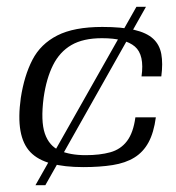

<svg xmlns="http://www.w3.org/2000/svg" viewBox="-20 -543 515 563"><path d="M224 -53Q169 -53 130 -63.5Q91 -74 69 -97Q47 -120 40 -159.5Q33 -199 41 -256Q51 -321 75 -367.5Q99 -414 148 -439Q197 -464 280 -464Q337 -464 373.5 -455.5Q410 -447 429 -429.5Q448 -412 453 -384.5Q458 -357 453 -319H395Q404 -382 375.5 -406.5Q347 -431 279 -431Q224 -431 189.5 -411Q155 -391 135.5 -352Q116 -313 108 -257Q99 -188 111.5 -151.5Q124 -115 155 -101.5Q186 -88 231 -88Q273 -88 303.5 -96.5Q334 -105 352.5 -129.5Q371 -154 377 -199H437Q431 -154 415.5 -125.5Q400 -97 374 -81Q348 -65 310.5 -59Q273 -53 224 -53ZM84 0 380 -523H408L113 0Z"/></svg>

Font: Genos
Style: Italic
Weight: 400
Italic angle: -8°
Version: Version 1.010